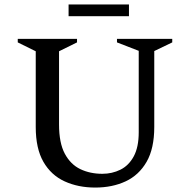

<svg xmlns="http://www.w3.org/2000/svg" viewBox="-20 -835 856 865"><path d="M409 10Q332 10 271 -18Q210 -46 175.5 -106Q141 -166 141 -263V-604L60 -644V-660H327V-644L246 -604V-274Q246 -191 272 -142.5Q298 -94 342 -73Q386 -52 441 -52Q485 -52 522.5 -70.5Q560 -89 582.5 -130.5Q605 -172 605 -239V-606L507 -644V-660H756V-644L675 -605V-263Q675 -166 640.5 -106Q606 -46 546 -18Q486 10 409 10ZM289 -762V-815H561V-762Z"/></svg>

Font: Spectral Medium
Style: Regular
Weight: 500
Designer: Jean-Baptiste Levee
Foundry: Production Type
Version: Version 2.001